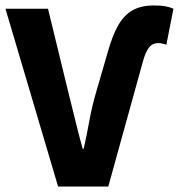

<svg xmlns="http://www.w3.org/2000/svg" viewBox="-27 -684 656 704"><path d="M186 0 -7 -652H149L223 -348Q237 -293 249 -243Q261 -193 276 -139H280Q292 -193 301 -243Q310 -293 326 -348L367 -489Q384 -551 405.5 -589.5Q427 -628 458.5 -646Q490 -664 538 -664Q564 -664 579.5 -661Q595 -658 609 -652L583 -520Q577 -522 569 -524Q561 -526 553 -526Q531 -526 518.5 -508.5Q506 -491 498 -462L370 0Z"/></svg>

Font: Source Sans 3
Style: Bold
Weight: 700
Designer: Paul D. Hunt
Foundry: Adobe
Version: Version 3.052;hotconv 1.1.0;makeotfexe 2.6.0